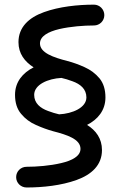

<svg xmlns="http://www.w3.org/2000/svg" viewBox="-20 -747 528 842"><path d="M45.9 -331.1C45.9 -296.4 54.7 -269 72.3 -248C89.4 -227.1 111.3 -210.4 137.2 -199.2C163.1 -187.5 188.5 -178.2 213.4 -171.4C273.4 -155.8 333 -137.2 333 -94.2C333 -63 297.4 -43 248 -31.7C198.7 -20 141.1 -15.6 96.7 -15.6C71.3 -15.6 50.8 4.4 50.8 29.8C50.8 55.2 71.3 75.2 96.7 75.2C168.5 75.2 249 66.4 315.4 42.5C381.8 18.6 427.2 -22.9 427.2 -88.9C427.2 -139.6 400.4 -175.3 361.8 -199.2C408.7 -223.1 442.4 -262.7 442.4 -319.8C442.4 -354.5 433.6 -382.3 416.5 -403.3C398.9 -424.3 377.4 -440.4 351.6 -452.1C325.7 -463.9 300.3 -473.1 275.4 -479.5C214.8 -495.1 155.3 -515.1 155.3 -556.6C155.3 -587.9 190.9 -607.9 240.2 -619.6C289.6 -630.9 347.2 -635.3 392.1 -635.3C417 -635.3 437.5 -655.3 437.5 -680.7C437.5 -706.1 417 -726.6 392.1 -726.6C320.3 -726.6 239.3 -717.8 172.9 -693.8C106.4 -669.9 61 -627.9 61 -562C61 -511.7 88.4 -476.6 127.4 -451.7C80.1 -427.7 45.9 -388.2 45.9 -331.1ZM129.9 -331.1C129.9 -376 190.4 -402.3 249.5 -405.3C264.6 -401.9 280.8 -397 297.9 -390.6C332 -378.4 358.9 -356.9 358.9 -319.8C358.9 -274.9 297.9 -248.5 239.3 -245.6C224.1 -249 208 -253.9 190.9 -260.3C157.2 -272.5 129.9 -293.9 129.9 -331.1Z"/></svg>

Font: Mikhak Medium
Style: Regular
Weight: 500
Designer: Amin Abedi
Version: Version 3.2